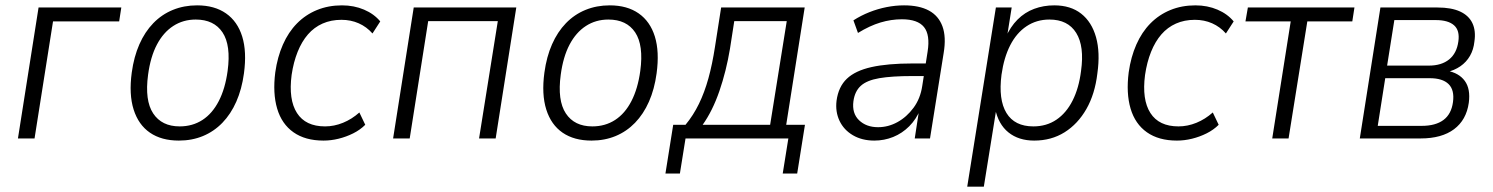

<svg xmlns="http://www.w3.org/2000/svg" viewBox="-20 -517 5577 717"><path d="M47 0 124 -489H433L425 -437H178L109 0Z M648 8Q583 8 540 -21.5Q497 -51 479 -108Q461 -165 472 -246Q480 -305 500.5 -351.5Q521 -398 552.5 -430.5Q584 -463 625.5 -480Q667 -497 716 -497Q781 -497 824 -467Q867 -437 884.5 -380.5Q902 -324 891 -243Q883 -184 862.5 -137.5Q842 -91 810.5 -58.5Q779 -26 738 -9Q697 8 648 8ZM651 -45Q699 -45 736 -69Q773 -93 797 -139.5Q821 -186 830 -252Q843 -348 811 -396Q779 -444 711 -444Q664 -444 627 -420Q590 -396 566 -350.5Q542 -305 533 -238Q520 -142 552 -93.5Q584 -45 651 -45Z M1188 8Q1120 8 1076 -23Q1032 -54 1015 -111.5Q998 -169 1008 -247Q1016 -304 1036.5 -350.5Q1057 -397 1089 -429.5Q1121 -462 1163.5 -479.5Q1206 -497 1257 -497Q1302 -497 1339.5 -481Q1377 -465 1400 -437L1371 -392Q1349 -417 1319.5 -430Q1290 -443 1255 -443Q1216 -443 1184.5 -429Q1153 -415 1130 -388.5Q1107 -362 1091.5 -323.5Q1076 -285 1069 -237Q1057 -145 1089 -95Q1121 -45 1194 -45Q1228 -45 1261 -58.5Q1294 -72 1322 -97L1344 -51Q1325 -32 1299 -19Q1273 -6 1244.5 1Q1216 8 1188 8Z M1448 0 1525 -489H1908L1831 0H1769L1839 -438H1579L1510 0Z M2189 8Q2124 8 2081 -21.5Q2038 -51 2020 -108Q2002 -165 2013 -246Q2021 -305 2041.5 -351.5Q2062 -398 2093.5 -430.5Q2125 -463 2166.5 -480Q2208 -497 2257 -497Q2322 -497 2365 -467Q2408 -437 2425.5 -380.5Q2443 -324 2432 -243Q2424 -184 2403.5 -137.5Q2383 -91 2351.5 -58.5Q2320 -26 2279 -9Q2238 8 2189 8ZM2192 -45Q2240 -45 2277 -69Q2314 -93 2338 -139.5Q2362 -186 2371 -252Q2384 -348 2352 -396Q2320 -444 2252 -444Q2205 -444 2168 -420Q2131 -396 2107 -350.5Q2083 -305 2074 -238Q2061 -142 2093 -93.5Q2125 -45 2192 -45Z M2465 131 2494 -51H2540Q2569 -86 2590 -129Q2611 -172 2625.5 -224.5Q2640 -277 2650 -342L2673 -489H2985L2916 -51H2986L2957 131H2903L2924 0H2540L2519 131ZM2604 -51H2856L2918 -438H2722L2706 -335Q2692 -251 2666.5 -177Q2641 -103 2604 -51Z M3245 8Q3199 8 3165 -12Q3131 -32 3115 -66Q3099 -100 3104 -141Q3111 -193 3142.5 -223Q3174 -253 3234.5 -266.5Q3295 -280 3387 -280H3448L3441 -233H3387Q3310 -233 3263.5 -225Q3217 -217 3194.5 -196.5Q3172 -176 3167 -139Q3161 -94 3188 -68Q3215 -42 3259 -42Q3297 -42 3331.5 -61Q3366 -80 3391.5 -114.5Q3417 -149 3424 -196L3444 -324Q3454 -387 3430.5 -416Q3407 -445 3348 -445Q3308 -445 3268 -433Q3228 -421 3184 -394L3167 -441Q3195 -459 3226.5 -471.5Q3258 -484 3291 -490.5Q3324 -497 3356 -497Q3413 -497 3449 -477.5Q3485 -458 3499.5 -418.5Q3514 -379 3504 -319L3453 0H3396L3413 -111H3418Q3402 -72 3375.5 -45.5Q3349 -19 3315.5 -5.5Q3282 8 3245 8Z M3592 180 3699 -489H3758L3740 -376H3735Q3753 -417 3780 -444Q3807 -471 3842 -484Q3877 -497 3917 -497Q3978 -497 4017.5 -466Q4057 -435 4073 -378Q4089 -321 4078 -243Q4069 -166 4037 -110Q4005 -54 3955.5 -23Q3906 8 3842 8Q3784 8 3746 -22.5Q3708 -53 3696 -112H3701L3654 180ZM3839 -45Q3888 -45 3925 -70Q3962 -95 3985.5 -141.5Q4009 -188 4017 -252Q4030 -344 3999 -394Q3968 -444 3899 -444Q3851 -444 3813.5 -419Q3776 -394 3752.5 -348Q3729 -302 3720 -238Q3708 -145 3738.5 -95Q3769 -45 3839 -45Z M4375 8Q4307 8 4263 -23Q4219 -54 4202 -111.5Q4185 -169 4195 -247Q4203 -304 4223.5 -350.5Q4244 -397 4276 -429.5Q4308 -462 4350.5 -479.5Q4393 -497 4444 -497Q4489 -497 4526.5 -481Q4564 -465 4587 -437L4558 -392Q4536 -417 4506.5 -430Q4477 -443 4442 -443Q4403 -443 4371.5 -429Q4340 -415 4317 -388.5Q4294 -362 4278.5 -323.5Q4263 -285 4256 -237Q4244 -145 4276 -95Q4308 -45 4381 -45Q4415 -45 4448 -58.5Q4481 -72 4509 -97L4531 -51Q4512 -32 4486 -19Q4460 -6 4431.5 1Q4403 8 4375 8Z M4731 0 4800 -437H4631L4640 -489H5038L5030 -437H4862L4792 0Z M5058 0 5135 -489H5348Q5400 -489 5432.5 -474Q5465 -459 5478.5 -430.5Q5492 -402 5486 -362Q5483 -332 5469.5 -308.5Q5456 -285 5433.5 -269.5Q5411 -254 5381 -247L5383 -253Q5428 -245 5450 -215Q5472 -185 5465 -133Q5456 -69 5410 -34.5Q5364 0 5285 0ZM5125 -47H5289Q5341 -47 5370.5 -69Q5400 -91 5406 -136Q5412 -181 5389.5 -203Q5367 -225 5319 -225H5153ZM5160 -272H5316Q5363 -272 5391.5 -295Q5420 -318 5426 -362Q5432 -403 5410 -422.5Q5388 -442 5342 -442H5187Z"/></svg>

Font: Nunito Sans 10pt SemiCondensed Light
Style: Italic
Weight: 300
Width: 4
Italic angle: -9°
Designer: Vernon Adams
Foundry: Vernon Adams
Version: Version 3.101;gftools[0.9.27]